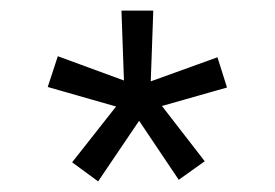

<svg xmlns="http://www.w3.org/2000/svg" viewBox="-20 -736 518 362"><path d="M317 -397 223 -537 263 -565 366 -432ZM165 -394 116 -430 220 -562 259 -533ZM231 -526 70 -572 89 -630 247 -572ZM215 -548 209 -716H269L263 -548ZM246 -525 232 -571 390 -628 408 -571Z"/></svg>

Font: Figtree Light Light
Style: Regular
Weight: 300
Version: Version 2.001;gftools[0.9.30]